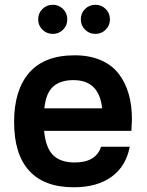

<svg xmlns="http://www.w3.org/2000/svg" viewBox="-20 -771 618 805"><path d="M293 -539.1Q355 -539.1 401.9 -519Q448.7 -499 477.1 -462.4Q505.4 -425.8 519.3 -377.9Q533.2 -330.1 533.2 -271Q533.2 -262.7 530.8 -222.2H165Q171.4 -151.4 202.6 -120.6Q233.9 -89.8 293 -89.8Q382.3 -89.8 403.8 -155.8H523.9Q508.8 -74.2 448 -30Q387.2 14.2 289.1 14.2Q165.5 14.2 102.3 -55.2Q39.1 -124.5 39.1 -259.8Q39.1 -393.1 102.5 -466.1Q166 -539.1 293 -539.1ZM158 -646.5Q140.1 -664.1 140.1 -689.9Q140.1 -715.8 158 -733.4Q175.8 -751 201.2 -751Q226.6 -751 244.4 -733.4Q262.2 -715.8 262.2 -689.9Q262.2 -664.1 244.4 -646.5Q226.6 -628.9 201.2 -628.9Q175.8 -628.9 158 -646.5ZM166 -316.9H408.2Q396 -435.1 288.1 -435.1Q232.9 -435.1 202.6 -407.7Q172.4 -380.4 166 -316.9ZM336.7 -646.5Q318.8 -664.1 318.8 -689.9Q318.8 -715.8 336.7 -733.4Q354.5 -751 379.9 -751Q405.3 -751 423.1 -733.4Q440.9 -715.8 440.9 -689.9Q440.9 -664.1 423.1 -646.5Q405.3 -628.9 379.9 -628.9Q354.5 -628.9 336.7 -646.5Z"/></svg>

Font: Nacelle SemiBold
Style: Regular
Weight: 600
Designer: Sora Sagano
Foundry: Sora Sagano
Version: Version 1.000;FEAKit 1.0